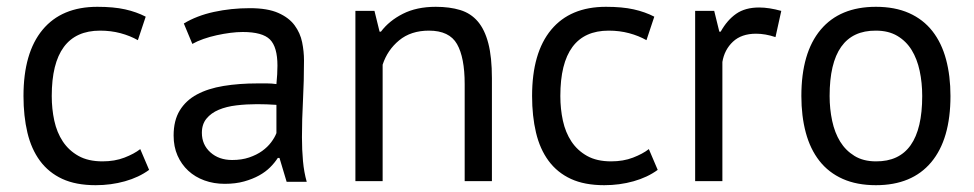

<svg xmlns="http://www.w3.org/2000/svg" viewBox="-20 -532 2861 564"><path d="M418 -33Q388 -11 347 0.5Q306 12 261 12Q203 12 163 -6.5Q123 -25 97.5 -59.5Q72 -94 60.5 -142.5Q49 -191 49 -250Q49 -377 105 -444.5Q161 -512 266 -512Q314 -512 347.5 -504.5Q381 -497 408 -483L385 -414Q362 -427 334 -434.5Q306 -442 274 -442Q132 -442 132 -250Q132 -212 139.5 -177.5Q147 -143 164.5 -116.5Q182 -90 210.5 -74Q239 -58 281 -58Q317 -58 345.5 -69Q374 -80 392 -94Z M520 -463Q558 -486 608.5 -497Q659 -508 714 -508Q766 -508 797.5 -494Q829 -480 845.5 -457.5Q862 -435 867.5 -408Q873 -381 873 -354Q873 -294 870 -237Q867 -180 867 -129Q867 -92 870 -59Q873 -26 881 2H822L801 -68H796Q787 -54 773.5 -40.5Q760 -27 741 -16.5Q722 -6 697 1Q672 8 640 8Q608 8 580.5 -2Q553 -12 533 -30.5Q513 -49 501.5 -75Q490 -101 490 -134Q490 -178 508 -207.5Q526 -237 558.5 -254.5Q591 -272 636.5 -279.5Q682 -287 737 -287Q751 -287 764.5 -287Q778 -287 792 -285Q795 -315 795 -339Q795 -394 773 -416Q751 -438 693 -438Q676 -438 656.5 -435.5Q637 -433 616.5 -428.5Q596 -424 577.5 -417.5Q559 -411 545 -403ZM662 -62Q690 -62 712 -69.5Q734 -77 750 -88.5Q766 -100 776.5 -114Q787 -128 792 -141V-224Q778 -225 763.5 -225.5Q749 -226 735 -226Q704 -226 674.5 -222.5Q645 -219 622.5 -209.5Q600 -200 586.5 -183.5Q573 -167 573 -142Q573 -107 598 -84.5Q623 -62 662 -62Z M1345 0V-285Q1345 -363 1322.5 -402.5Q1300 -442 1240 -442Q1187 -442 1152.5 -413.5Q1118 -385 1104 -342V0H1024V-500H1080L1095 -439H1099Q1123 -471 1163.5 -491.5Q1204 -512 1260 -512Q1301 -512 1332 -502.5Q1363 -493 1383.5 -469Q1404 -445 1414.5 -404.5Q1425 -364 1425 -302V0Z M1912 -33Q1882 -11 1841 0.5Q1800 12 1755 12Q1697 12 1657 -6.5Q1617 -25 1591.5 -59.5Q1566 -94 1554.5 -142.5Q1543 -191 1543 -250Q1543 -377 1599 -444.5Q1655 -512 1760 -512Q1808 -512 1841.5 -504.5Q1875 -497 1902 -483L1879 -414Q1856 -427 1828 -434.5Q1800 -442 1768 -442Q1626 -442 1626 -250Q1626 -212 1633.5 -177.5Q1641 -143 1658.5 -116.5Q1676 -90 1704.5 -74Q1733 -58 1775 -58Q1811 -58 1839.5 -69Q1868 -80 1886 -94Z M2258 -423Q2228 -433 2201 -433Q2158 -433 2133 -409.5Q2108 -386 2102 -350V0H2022V-500H2078L2093 -439H2097Q2116 -473 2142.5 -491.5Q2169 -510 2210 -510Q2239 -510 2275 -500Z M2334 -250Q2334 -377 2390.5 -444.5Q2447 -512 2553 -512Q2609 -512 2650.5 -493.5Q2692 -475 2719 -440.5Q2746 -406 2759 -357.5Q2772 -309 2772 -250Q2772 -123 2715.5 -55.5Q2659 12 2553 12Q2497 12 2455.5 -6.5Q2414 -25 2387 -59.5Q2360 -94 2347 -142.5Q2334 -191 2334 -250ZM2417 -250Q2417 -212 2424.5 -177Q2432 -142 2448 -116Q2464 -90 2490 -74Q2516 -58 2553 -58Q2689 -57 2689 -250Q2689 -289 2681.5 -324Q2674 -359 2658 -385Q2642 -411 2616 -426.5Q2590 -442 2553 -442Q2417 -443 2417 -250Z"/></svg>

Font: PT Sans
Style: Regular
Weight: 400
Designer: A.Korolkova, O.Umpeleva, V.Yefimov
Foundry: ParaType Ltd
Version: Version 2.003